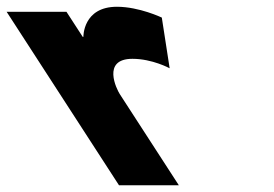

<svg xmlns="http://www.w3.org/2000/svg" viewBox="-292 -548 810 568"><path d="M60 0H237L62.1 -270C53.7 -283 7.8 -374 99.8 -374C158.8 -374 209.9 -346 209.9 -346L186.7 -496C186.7 -496 120 -528 54 -528C-47 -528 -45.3 -439 -45.3 -439H-47.3L-95.3 -513H-272.3Z"/></svg>

Font: Hussar
Style: BdOpOblSeven
Weight: 700
Foundry: Cannot Into Space Fonts
Version: Version 2.00